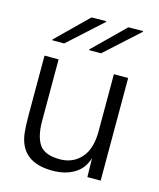

<svg xmlns="http://www.w3.org/2000/svg" viewBox="-115 -840 776 936"><g transform="rotate(15 273.0 -372.0)"><path d="M238 14Q78 14 61 -128Q57 -164 57 -218V-518H128V-208Q128 -129 155.5 -89Q183 -49 259 -49Q325 -49 366 -95Q407 -141 407 -229V-518H479V0H412L410 -96Q395 -42 349.5 -14Q304 14 238 14ZM74 -600V-604L230 -757L304 -758V-754L134 -600ZM260 -600V-604L416 -757L490 -758V-754L320 -600Z"/></g></svg>

Font: Nacelle Light
Style: Regular
Weight: 300
Designer: Sora Sagano
Foundry: Sora Sagano
Version: Version 1.000;FEAKit 1.0